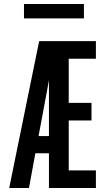

<svg xmlns="http://www.w3.org/2000/svg" viewBox="-20 -941 540 961"><path d="M26 0 176 -735H460V-647H324V-426H438V-338H324V-88H460V0H225V-174H157L125 0ZM173 -260H225V-540Q223 -528 220.5 -515.5Q218 -503 216 -490ZM100 -849V-921H400V-849Z"/></svg>

Font: Iosevka Term Semibold
Style: Regular
Weight: 600
Monospace: yes
Designer: Belleve Invis
Foundry: Belleve Invis
Version: Version 31.4.0